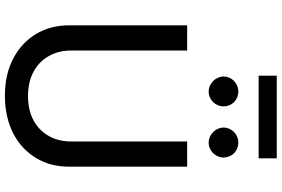

<svg xmlns="http://www.w3.org/2000/svg" viewBox="-202 -929 1143 779"><g transform="rotate(90 369.5 -539.5)"><path d="M554 -256C554 -188.9 523.4 -133.9 468.4 -104C440.7 -89.1 407.7 -81.7 369.3 -81.7C293 -81.7 237.2 -113.3 207.4 -166.2C192.5 -192.5 185 -222.3 185 -256V-727.3H82.7V-247.9C82.7 -147 132.5 -65.7 218.4 -21.3C261.4 1.1 311.4 12.1 369.3 12.1C484.7 12.1 573.2 -35.2 620.7 -113.6C644.5 -152.7 656.2 -197.4 656.2 -247.9V-727.3H554ZM350.9 -814.6C386 -814.6 411.6 -843 411.6 -874.6C411.6 -909.1 386 -935 350.9 -935C319.2 -935 290.5 -909.1 290.5 -874.6C290.5 -843 319.2 -814.6 350.9 -814.6ZM558.2 -814.6C592.7 -814.6 619 -843 619 -874.6C619 -909.1 592.7 -935 558.2 -935C525.9 -935 497.9 -909.1 497.5 -874.6C497.9 -843 525.9 -814.6 558.2 -814.6ZM286.9 -1090.9V-1017.4H622.5V-1090.9Z"/></g></svg>

Font: Inter 465
Style: Regular
Weight: 400
Designer: Rasmus Andersson
Foundry: rsms
Version: Version 3.019;Glyphs 3.1.2 (3151)